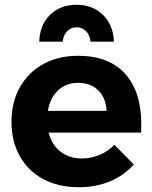

<svg xmlns="http://www.w3.org/2000/svg" viewBox="-20 -776 637 802"><path d="M570 -259Q570 -235 569 -222H183Q196 -171 233 -142.5Q270 -114 322 -114Q360 -114 395 -128.5Q430 -143 458 -171L539 -89Q498 -43 439.5 -18.5Q381 6 309 6Q224 6 160.5 -28Q97 -62 62.5 -124Q28 -186 28 -267Q28 -349 63 -411.5Q98 -474 161 -508.5Q224 -543 305 -543Q435 -543 502.5 -468Q570 -393 570 -259ZM425 -313Q423 -366 391 -398Q359 -430 306 -430Q256 -430 222.5 -398.5Q189 -367 180 -313ZM144 -602Q146 -672 189 -714Q232 -756 300 -756Q367 -756 410 -714Q453 -672 456 -602H358Q356 -628 340 -645Q324 -662 300 -662Q276 -662 260 -645Q244 -628 242 -602Z"/></svg>

Font: Montserrat arm2 SemiBold
Style: Regular
Weight: 600
Designer: Julieta Ulanovsky
Foundry: Julieta Ulanovsky
Version: Version 6.000